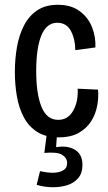

<svg xmlns="http://www.w3.org/2000/svg" viewBox="-20 -561 450 801"><path d="M225 12Q171 12 135.5 -10.5Q100 -33 79.5 -71.5Q59 -110 50.5 -159Q42 -208 42 -260Q42 -316 51 -366Q60 -416 80.5 -455.5Q101 -495 135.5 -518Q170 -541 221 -541Q277 -541 312.5 -514.5Q348 -488 364 -447.5Q380 -407 378 -363L294 -352Q294 -397 276 -431.5Q258 -466 219 -466Q174 -466 152.5 -413Q131 -360 131 -265Q131 -170 153 -115.5Q175 -61 223 -61Q264 -61 285.5 -99.5Q307 -138 304 -191L389 -187Q392 -155 385.5 -120Q379 -85 360.5 -55.5Q342 -26 309 -7Q276 12 225 12ZM133 210 147 153Q160 156 179 158.5Q198 161 216.5 158.5Q235 156 247.5 147Q260 138 260 119Q260 98 239.5 85Q219 72 165 77L177 -17H219L214 53Q262 45 293 64Q324 83 324 127Q324 162 305.5 183Q287 204 257.5 212.5Q228 221 195 220Q162 219 133 210Z"/></svg>

Font: Bricolage Grotesque 10pt Condensed
Style: Regular
Weight: 400
Width: 3
Designer: Mathieu Triay
Foundry: Atelier Triay
Version: Version 1.000; ttfautohint (v1.8.4.7-5d5b);gftools[0.9.29]